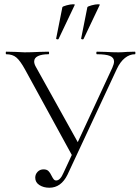

<svg xmlns="http://www.w3.org/2000/svg" viewBox="-20 -867 654 899"><path d="M145 -35Q145 -51 156 -62.5Q167 -74 184 -74Q199 -74 207 -66Q215 -58 222 -43Q227 -33 231.5 -27.5Q236 -22 243 -22Q262 -22 277 -57L506 -550Q514 -568 514 -579Q514 -597 495 -605Q476 -613 434 -613Q431 -613 431 -619Q431 -625 434 -625L474 -624Q508 -622 535 -622Q551 -622 575 -624L612 -625Q614 -625 614 -619Q614 -613 612 -613Q587 -613 565 -595.5Q543 -578 527 -544L296 -49Q266 12 211 12Q184 12 164.5 -0.5Q145 -13 145 -35ZM9 -613Q7 -613 7 -619Q7 -625 9 -625L52 -624Q82 -622 95 -622Q124 -622 164 -624L207 -625Q210 -625 210 -619Q210 -613 207 -613Q176 -613 158 -604.5Q140 -596 140 -579Q140 -567 149 -552L351 -189L323 -129L97 -542Q75 -582 57 -597.5Q39 -613 9 -613ZM243 -687 272 -833Q273 -837 291.5 -842Q310 -847 322 -847Q332 -847 330 -844L254 -684Q252 -682 247 -683Q242 -684 243 -687ZM360 -687 389 -833Q390 -837 408.5 -842Q427 -847 439 -847Q449 -847 447 -844L371 -684Q369 -682 364 -683Q359 -684 360 -687Z"/></svg>

Font: Cormorant Unicase Light
Style: Regular
Weight: 300
Designer: Christian Thalmann (Catharsis Fonts)
Foundry: Catharsis Fonts
Version: Version 4.000